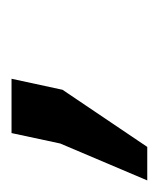

<svg xmlns="http://www.w3.org/2000/svg" viewBox="-17 -155 275 333"><g transform="rotate(-90 120.5 11.5)"><path d="M131.3 -17.6 32.2 129.4H-25.9L38.1 -21.5L56.2 -106H150.4Z"/></g></svg>

Font: Ufes Sans
Style: Italic
Weight: 400
Designer: Ricardo Esteves & Filipe Motta
Foundry: ProDesignUfes - Ricardo Esteves, Filipe Motta
Version: Version 2.0